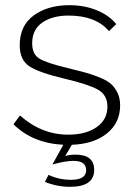

<svg xmlns="http://www.w3.org/2000/svg" viewBox="-20 -549 522 740"><path d="M153 152 167 125Q207 144 254 144Q312 144 312 107Q312 71 263 71Q232 71 182 85L224 9Q106 3 32 -70L57 -104Q140 -30 243 -30Q311 -30 352.5 -59Q394 -88 394 -138Q394 -183 357.5 -203.5Q321 -224 228 -246Q130 -269 93 -293.5Q56 -318 56 -375Q56 -450 110 -489.5Q164 -529 247 -529Q306 -529 354 -509Q402 -489 428 -456L400 -429Q349 -489 244 -489Q182 -489 143 -462Q104 -435 104 -382Q104 -340 132 -323Q160 -306 240 -287Q285 -276 312 -268.5Q339 -261 367.5 -249Q396 -237 410 -223.5Q424 -210 433.5 -190Q443 -170 443 -143Q443 -76 392.5 -35Q342 6 257 9L231 53Q245 47 271 47Q343 47 343 106Q343 171 250 171Q200 171 153 152Z"/></svg>

Font: Raleway
Style: Light
Weight: 300
Designer: Matt McInerney, Pablo Impallari, Rodrigo Fuenzalida
Foundry: Matt McInerney, Pablo Impallari, Rodrigo Fuenzalida
Version: Version 3.000